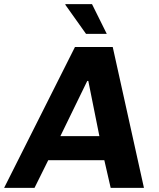

<svg xmlns="http://www.w3.org/2000/svg" viewBox="-66 -915 772 935"><path d="M635 0H473L442 -135H169L102 0H-46L299 -686H483ZM359 -521 228 -252H418L364 -521ZM454 -750H353L252 -892L253 -895H382Z"/></svg>

Font: Chivo
Style: Bold Italic
Weight: 700
Italic angle: -8.05°
Designer: Hector Gatti
Foundry: Omnibus-Type
Version: Version 1.007